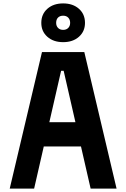

<svg xmlns="http://www.w3.org/2000/svg" viewBox="-20 -1105 740 1125"><path d="M37 0 226 -800H474L663 0H511L353 -690H338L180 0ZM167 -247V-389H533V-247ZM350 -858Q293 -858 257.5 -889.5Q222 -921 222 -971Q222 -1022 257.5 -1053.5Q293 -1085 350 -1085Q407 -1085 442.5 -1053.5Q478 -1022 478 -971Q478 -921 442.5 -889.5Q407 -858 350 -858ZM350 -930Q369 -930 380 -941.5Q391 -953 391 -971Q391 -990 380 -1001.5Q369 -1013 350 -1013Q331 -1013 320 -1002Q309 -991 309 -971Q309 -953 320 -941.5Q331 -930 350 -930Z"/></svg>

Font: Martian Mono SemiExpanded SemiBold
Style: Regular
Weight: 600
Monospace: yes
Version: Version 0.930